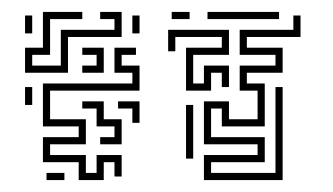

<svg xmlns="http://www.w3.org/2000/svg" viewBox="-20 -704 559 322"><path d="M22 -582V-624H52V-684H118V-672H64V-612H34V-594H82V-654H172V-672H148V-684H184V-642H94V-582ZM268 -672V-684H298V-672ZM328 -672V-684H448V-672ZM22 -648V-678H34V-648ZM202 -648V-678H214V-648ZM322 -402V-444H412V-462H322V-534H364V-504H412V-552H382V-594H442V-612H382V-654H472V-678H484V-642H394V-624H454V-582H394V-564H424V-492H352V-522H334V-474H424V-432H334V-414H442V-558H454V-402ZM292 -552V-624H352V-642H274V-618H262V-654H364V-612H304V-564H322V-594H364V-558H352V-582H334V-552ZM112 -402V-432H52V-474H112V-492H52V-564H202V-582H172V-624H208V-612H184V-594H214V-552H64V-504H124V-462H64V-444H124V-414H142V-444H184V-408H172V-432H154V-402ZM118 -582V-594H142V-612H118V-624H154V-582ZM22 -528V-558H34V-528ZM148 -462V-474H172V-492H142V-522H118V-534H154V-504H184V-462ZM202 -498V-522H178V-534H214V-498ZM292 -438V-528H304V-438ZM58 -402V-414H88V-402Z"/></svg>

Font: Rubik Maze
Style: Regular
Weight: 400
Designer: Hubert and Fischer, NaN
Foundry: Hubert and Fischer, NaN
Version: Version 2.200